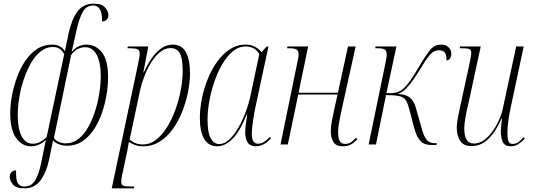

<svg xmlns="http://www.w3.org/2000/svg" viewBox="-20 -790 2913 1050"><path d="M113 240Q68 240 50.5 218.5Q33 197 33 178Q33 162 42.5 152Q52 142 68 142Q66 192 77 211Q88 230 113 230Q150 230 171 198.5Q192 167 206 97L231 -25Q214 -9 194 0.5Q174 10 150 10Q100 10 68 -35.5Q36 -81 36 -170Q36 -216 45.5 -267Q55 -318 73 -367.5Q91 -417 118.5 -457.5Q146 -498 182.5 -522Q219 -546 266 -546Q312 -546 335 -510L355 -607Q372 -685 404 -727.5Q436 -770 492 -770Q537 -770 555 -748.5Q573 -727 573 -708Q573 -692 563.5 -682.5Q554 -673 538 -673Q540 -760 490 -760Q452 -760 432.5 -724.5Q413 -689 399 -627L372 -506Q391 -529 412 -537.5Q433 -546 454 -546Q503 -546 537 -504Q571 -462 571 -366Q571 -322 562.5 -271Q554 -220 537 -171Q520 -122 493.5 -82Q467 -42 430.5 -17.5Q394 7 347 7Q326 7 305 0Q284 -7 270 -23L250 77Q234 153 201.5 196.5Q169 240 113 240ZM160 -4Q181 -4 200 -14Q219 -24 235 -40L331 -493Q323 -511 308 -522Q293 -533 268 -533Q233 -533 203 -509.5Q173 -486 150 -446Q127 -406 110.5 -357.5Q94 -309 85.5 -257.5Q77 -206 77 -160Q77 -87 98 -45.5Q119 -4 160 -4ZM341 -6Q379 -6 409.5 -30.5Q440 -55 462.5 -95Q485 -135 500.5 -184Q516 -233 523.5 -282.5Q531 -332 531 -374Q531 -450 508.5 -491Q486 -532 446 -532Q426 -532 406 -522.5Q386 -513 369 -489L275 -36Q284 -21 302 -13.5Q320 -6 341 -6Z M733 -430Q738 -453 741 -470Q744 -487 744 -496Q744 -516 731.5 -521Q719 -526 690 -526H677L679 -536H791L764 -394H766Q785 -435 808.5 -469.5Q832 -504 861 -525Q890 -546 925 -546Q973 -546 996 -505.5Q1019 -465 1019 -389Q1019 -342 1008.5 -288.5Q998 -235 977.5 -182Q957 -129 926 -85.5Q895 -42 854 -16Q813 10 763 10Q738 10 719.5 3.5Q701 -3 685 -14Q682 2 680 13Q678 24 676 36L647 171Q643 193 643 205Q643 222 656 226Q669 230 699 230H715L712 240H591ZM761 0Q801 0 834.5 -26.5Q868 -53 894.5 -96Q921 -139 940 -192Q959 -245 969 -299.5Q979 -354 979 -401Q979 -472 963 -499.5Q947 -527 913 -527Q882 -527 855 -505Q828 -483 806.5 -448Q785 -413 769.5 -372.5Q754 -332 746 -296L689 -27Q697 -19 715.5 -9.5Q734 0 761 0Z M1169 10Q1120 10 1096.5 -30.5Q1073 -71 1073 -146Q1073 -195 1084 -250Q1095 -305 1116 -357.5Q1137 -410 1167.5 -452.5Q1198 -495 1237 -520.5Q1276 -546 1322 -546Q1354 -546 1375 -534Q1396 -522 1410 -505L1438 -535H1448L1376 -200Q1372 -180 1367.5 -153.5Q1363 -127 1360 -101Q1357 -75 1357 -58Q1357 -4 1391 -4Q1408 -4 1423 -13.5Q1438 -23 1456 -41L1462 -34Q1445 -15 1424.5 -2.5Q1404 10 1379 10Q1348 10 1334.5 -10.5Q1321 -31 1321 -65Q1321 -86 1324.5 -112.5Q1328 -139 1332 -163H1329Q1290 -67 1249.5 -28.5Q1209 10 1169 10ZM1179 -2Q1206 -2 1232.5 -26Q1259 -50 1282 -89.5Q1305 -129 1323.5 -177.5Q1342 -226 1352 -277L1398 -494Q1387 -515 1367 -525.5Q1347 -536 1324 -536Q1286 -536 1253.5 -509.5Q1221 -483 1195.5 -439Q1170 -395 1152 -342Q1134 -289 1124.5 -235.5Q1115 -182 1115 -136Q1115 -63 1133 -32.5Q1151 -2 1179 -2Z M1855 10Q1817 10 1803 -14Q1789 -38 1789 -70Q1789 -98 1795 -129.5Q1801 -161 1809 -196L1826 -273H1611L1554 0H1514L1608 -458Q1613 -481 1613 -493Q1613 -512 1602 -519Q1591 -526 1562 -526H1550L1552 -536H1665L1613 -283H1828L1883 -536H1925L1850 -197Q1840 -151 1834.5 -121Q1829 -91 1829 -67Q1829 -38 1837 -20.5Q1845 -3 1868 -3Q1885 -3 1898 -11Q1911 -19 1927 -37L1934 -29Q1917 -10 1899.5 0Q1882 10 1855 10Z M2340 3Q2301 3 2280 -18Q2259 -39 2245 -91L2216 -201Q2208 -230 2197.5 -244.5Q2187 -259 2163 -264.5Q2139 -270 2091 -270L2036 0H1996L2087 -440Q2090 -457 2092.5 -470.5Q2095 -484 2095 -492Q2095 -513 2083 -519.5Q2071 -526 2049 -526H2032L2034 -536H2148L2093 -280Q2133 -280 2150 -285Q2167 -290 2183 -303Q2206 -323 2226.5 -353.5Q2247 -384 2278 -436Q2311 -492 2334 -519Q2357 -546 2393 -546Q2418 -546 2433 -531.5Q2448 -517 2448 -495Q2448 -478 2440 -469Q2432 -460 2422 -459Q2422 -490 2412.5 -502.5Q2403 -515 2382 -515Q2365 -515 2351 -507Q2337 -499 2321.5 -478.5Q2306 -458 2283 -420Q2263 -387 2242 -356.5Q2221 -326 2199 -304Q2177 -282 2153 -276Q2198 -275 2221 -256.5Q2244 -238 2255 -198L2284 -95Q2299 -39 2315.5 -23Q2332 -7 2357 -7H2369L2367 3Z M2774 10Q2741 10 2730 -13Q2719 -36 2719 -74Q2719 -85 2720.5 -101Q2722 -117 2726 -144H2724Q2657 9 2560 9Q2515 9 2496.5 -19.5Q2478 -48 2478 -91Q2478 -119 2486 -157.5Q2494 -196 2501 -228L2542 -415Q2547 -439 2552 -464Q2557 -489 2557 -500Q2557 -517 2547 -521.5Q2537 -526 2509 -526H2494L2496 -536H2609L2542 -226Q2534 -194 2526.5 -153.5Q2519 -113 2519 -88Q2519 -5 2571 -5Q2603 -5 2630 -26Q2657 -47 2678 -78Q2699 -109 2712.5 -141.5Q2726 -174 2730 -197L2803 -536H2844L2772 -198Q2765 -166 2760 -129Q2755 -92 2755 -63Q2755 -36 2760 -19.5Q2765 -3 2783 -3Q2801 -3 2815.5 -13.5Q2830 -24 2844 -40L2850 -32Q2836 -17 2817.5 -3.5Q2799 10 2774 10Z"/></svg>

Font: Noto Serif Display Condensed ExtraLight
Style: Italic
Weight: 200
Width: 3
Italic angle: -12°
Designer: Monotype Design Team
Foundry: Monotype Imaging Inc.
Version: Version 2.009